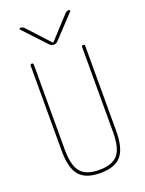

<svg xmlns="http://www.w3.org/2000/svg" viewBox="-175 -1032 849 1124"><g transform="rotate(-20 250.0 -470.0)"><path d="M224.6 -800.8 93.8 -940.4Q91.8 -943.4 93.3 -946.8Q94.7 -950.2 98.6 -950.2Q111.3 -950.2 122.1 -940.4L248 -803.7H250H252L377.9 -940.4Q387.7 -950.2 401.4 -950.2Q405.3 -950.2 407.2 -946.8Q409.2 -943.4 406.2 -940.4L275.4 -800.8Q264.6 -790 250 -790Q235.4 -790 224.6 -800.8ZM80.1 -190.4V-719.7Q80.1 -729.5 89.8 -730Q99.6 -730.5 99.6 -719.7V-190.4Q99.6 -92.8 133.8 -51.3Q168 -9.8 250 -9.8Q332 -9.8 366.2 -50.8Q400.4 -91.8 400.4 -190.4V-719.7Q400.4 -729.5 410.2 -730Q419.9 -730.5 419.9 -719.7V-190.4Q419.9 -83 380.4 -36.6Q340.8 9.8 250 9.8Q159.2 9.8 119.6 -36.6Q80.1 -83 80.1 -190.4Z"/></g></svg>

Font: Rounded Mgen+ 1m thin
Style: Regular
Weight: 100
Designer: [Source Han Sans]
Ryoko NISHIZUKA  (kana & ideographs); Paul D. Hunt (Latin, Greek & Cyrillic); Wenlong ZHANG  (bopomofo
Version: Version 1.059.20150602